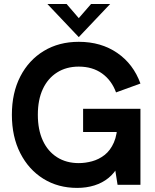

<svg xmlns="http://www.w3.org/2000/svg" viewBox="-20 -921 775 957"><path d="M364.6 15.6Q269.4 15.6 196.1 -30Q122.8 -75.6 81 -157.7Q39.2 -239.8 39.2 -349Q39.2 -458.2 81.2 -539.8Q123.2 -621.4 198.4 -667Q273.6 -712.6 372.6 -712.6Q483.6 -712.6 564.2 -657.3Q644.8 -602 680 -504.6L558.4 -460.4Q536 -521.2 488.3 -555.1Q440.6 -589 372.6 -589Q310.6 -589 264.5 -559.8Q218.4 -530.6 193.5 -477.2Q168.6 -423.8 168.6 -349Q168.6 -274.2 193.5 -220.3Q218.4 -166.4 264.5 -137.2Q310.6 -108 372.6 -108Q405 -108 438.8 -117.1Q472.6 -126.2 501.3 -148.5Q530 -170.8 547.7 -211Q565.4 -251.2 565.4 -312.8V-353L594.4 -263H394.2V-378.6H680V0H566L548 -113.2L570.2 -95.6Q551.6 -59 520.9 -34.1Q490.2 -9.2 450.5 3.2Q410.8 15.6 364.6 15.6ZM372.6 -736 216.2 -901H312L372.6 -830.6L433.8 -901H529Z"/></svg>

Font: Hanken Grotesk
Style: Regular
Weight: 400
Designer: Alfredo Marco Pradil
Foundry: Hanken Design Co.
Version: Version 3.013